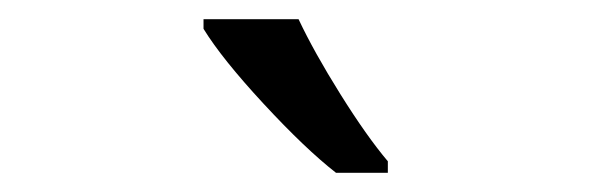

<svg xmlns="http://www.w3.org/2000/svg" viewBox="-20 -786 617 200"><path d="M384 -606H330Q298 -631 254.5 -678Q211 -725 192 -756V-766H291Q307 -732 334.5 -688Q362 -644 384 -618Z"/></svg>

Font: Stephens Clock
Style: Regular
Weight: 400
Designer: Peter Wiegel (catfonts.de) with slight modifications by DT1.org
Version: Version 0.9.1